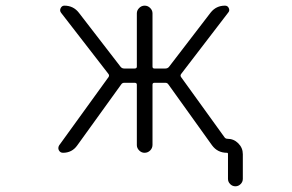

<svg xmlns="http://www.w3.org/2000/svg" viewBox="-20 -565 1040 683"><path d="M494.1 -21.5Q483.4 -21.5 475.1 -29.8Q466.8 -38.1 466.8 -48.8V-263.7Q466.8 -270.5 459 -270.5H421.9Q415 -270.5 411.1 -264.6L254.9 -47.9Q236.3 -21.5 204.1 -21.5Q194.3 -21.5 189.5 -30.3Q187.5 -34.2 187.5 -38.1Q187.5 -43 190.4 -47.9L366.2 -291Q370.1 -296.9 365.2 -302.7L197.3 -519.5Q191.4 -527.3 195.8 -536.1Q200.2 -544.9 209 -544.9Q241.2 -544.9 260.7 -519.5L409.2 -327.1Q414.1 -321.3 421.9 -321.3H459Q466.8 -321.3 466.8 -328.1V-517.6Q466.8 -528.3 475.1 -536.6Q483.4 -544.9 494.6 -544.9Q505.9 -544.9 514.2 -536.6Q522.5 -528.3 522.5 -517.6V-328.1Q522.5 -321.3 529.3 -321.3H568.4Q576.2 -321.3 581.1 -327.1L729.5 -520.5Q749 -544.9 780.3 -544.9Q790 -544.9 793.9 -536.1Q797.9 -527.3 792 -520.5L625 -302.7Q620.1 -296.9 624 -291L778.3 -77.1Q782.2 -71.3 789.1 -71.3Q811.5 -71.3 827.6 -55.2Q843.8 -39.1 843.8 -16.6V71.3Q843.8 82 835.9 89.8Q828.1 97.7 817.4 97.7Q806.6 97.7 798.8 89.8Q791 82 791 71.3V-17.6Q791 -21.5 787.1 -21.5Q753.9 -21.5 734.4 -47.9L579.1 -264.6Q575.2 -270.5 568.4 -270.5H529.3Q522.5 -270.5 522.5 -263.7V-49.8Q522.5 -38.1 514.2 -29.8Q505.9 -21.5 494.1 -21.5Z"/></svg>

Font: Rounded-X Mgen+ 1mn light
Style: Regular
Weight: 200
Designer: [Source Han Sans]
Ryoko NISHIZUKA  (kana & ideographs); Paul D. Hunt (Latin, Greek & Cyrillic); Wenlong ZHANG  (bopomofo
Version: Version 1.059.20150602